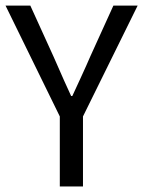

<svg xmlns="http://www.w3.org/2000/svg" viewBox="-21 -676 519 696"><path d="M195.8 0V-253.9L-1 -655.8H88.9L172.9 -471.2Q218.8 -366.2 236.8 -328.1H241.2Q246.1 -338.9 270.3 -391.1Q294.4 -443.4 306.2 -471.2L390.1 -655.8H478L279.8 -253.9V0Z"/></svg>

Font: Source Sans Pro
Style: Regular
Weight: 400
Designer: Paul D. Hunt
Foundry: Adobe Systems Incorporated
Version: Version 3.006;hotconv 1.0.111;makeotfexe 2.5.65597